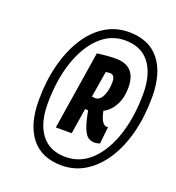

<svg xmlns="http://www.w3.org/2000/svg" viewBox="-126 -994 812 886"><g transform="rotate(20 280.0 -550.5)"><path d="M274 -208Q175 -208 124 -273Q73 -338 73 -455Q73 -549 93.5 -629Q114 -709 151.5 -768.5Q189 -828 241.5 -860.5Q294 -893 358 -893Q457 -893 508.5 -828.5Q560 -764 560 -647Q560 -552 539.5 -472Q519 -392 481 -333Q443 -274 390.5 -241Q338 -208 274 -208ZM278 -251Q350 -251 403.5 -302.5Q457 -354 486.5 -444Q516 -534 516 -648Q516 -743 475 -797Q434 -851 354 -851Q283 -851 229.5 -799Q176 -747 146.5 -657.5Q117 -568 117 -454Q117 -359 158 -305Q199 -251 278 -251ZM190 -364 251 -750Q274 -753 296 -755Q318 -757 342 -757Q442 -757 442 -651Q442 -601 422.5 -564.5Q403 -528 370 -511Q377 -477 387 -462Q397 -447 410 -447Q414 -447 416 -448L407 -364Q402 -362 394 -360.5Q386 -359 382 -359Q365 -359 351.5 -367Q338 -375 326 -402.5Q314 -430 303 -489Q299 -489 295.5 -489.5Q292 -490 288 -490L268 -364ZM314 -553Q337 -553 350.5 -581.5Q364 -610 364 -649Q364 -685 340 -685Q334 -685 329.5 -684.5Q325 -684 319 -683L298 -555Q303 -555 306.5 -554Q310 -553 314 -553Z"/></g></svg>

Font: Georama Condensed
Style: Bold Italic
Weight: 700
Width: 3
Italic angle: -9°
Designer: Jean-Baptiste Levee
Foundry: Production Type
Version: Version 1.000